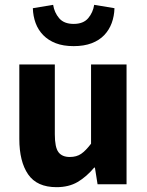

<svg xmlns="http://www.w3.org/2000/svg" viewBox="-20 -763 608 795"><path d="M214 12Q133 12 96.5 -41Q60 -94 60 -188V-496H207V-207Q207 -153 222 -133Q237 -113 269 -113Q297 -113 316 -126Q335 -139 357 -168V-496H504V0H384L373 -69H370Q338 -31 301.5 -9.5Q265 12 214 12ZM285 -572Q242 -572 211 -584Q180 -596 159 -617.5Q138 -639 127.5 -667.5Q117 -696 116 -729L200 -743Q205 -711 225 -687.5Q245 -664 285 -664Q325 -664 345 -687.5Q365 -711 370 -743L454 -729Q453 -696 442.5 -667.5Q432 -639 411.5 -617.5Q391 -596 359.5 -584Q328 -572 285 -572Z"/></svg>

Font: TT Toshiba Sans
Style: Bold
Weight: 700
Designer: Paul D. Hunt
Foundry: Toshiba Corporation
Version: Version 2.020;PS 2.000;hotconv 1.0.86;makeotf.lib2.5.63406